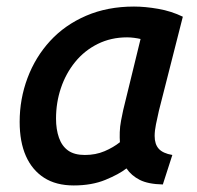

<svg xmlns="http://www.w3.org/2000/svg" viewBox="-20 -554 600 586"><path d="M205 12Q151 12 114.5 -11.5Q78 -35 59 -78Q40 -121 40 -182Q40 -252 64 -316Q88 -380 133 -429Q178 -478 243 -506Q308 -534 389 -534Q423 -534 463 -527Q503 -520 538 -503L465 -216Q460 -194 456 -174.5Q452 -155 452 -139Q452 -114 464.5 -100Q477 -86 506 -81L477 9Q432 8 406.5 -5Q381 -18 366 -40Q343 -22 301.5 -5Q260 12 205 12ZM239 -81Q272 -81 299 -92.5Q326 -104 346 -120Q345 -133 345.5 -150.5Q346 -168 349.5 -186Q353 -204 356 -218L409 -435Q401 -437 389.5 -438.5Q378 -440 368 -440Q319 -440 278.5 -420Q238 -400 209.5 -365Q181 -330 166 -285.5Q151 -241 151 -192Q151 -159 160 -133.5Q169 -108 188 -94.5Q207 -81 239 -81Z"/></svg>

Font: Ubuntu Sans Mono Medium
Style: Italic
Weight: 500
Italic angle: -13.5°
Monospace: yes
Designer: Dalton Maag Ltd
Foundry: Dalton Maag Ltd
Version: Version 1.006